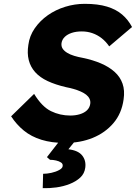

<svg xmlns="http://www.w3.org/2000/svg" viewBox="-20 -736 709 1002"><path d="M319 10Q250 10 196.5 -6.5Q143 -23 104.5 -54.5Q66 -86 38 -129L158 -246Q199 -179 246 -156Q293 -133 347 -133Q374 -133 397 -140Q420 -147 434 -160.5Q448 -174 451 -194Q453 -209 447 -221Q441 -233 429.5 -242Q418 -251 401 -258.5Q384 -266 365 -271.5Q346 -277 325 -281Q269 -294 228.5 -313Q188 -332 163.5 -359.5Q139 -387 130 -422.5Q121 -458 128 -502Q134 -549 161.5 -588.5Q189 -628 229.5 -656.5Q270 -685 320 -700.5Q370 -716 422 -716Q491 -716 538.5 -701.5Q586 -687 617.5 -660Q649 -633 669 -595L550 -494Q532 -520 510 -537Q488 -554 462 -563Q436 -572 407 -572Q377 -572 354.5 -564.5Q332 -557 318 -543.5Q304 -530 301 -511Q299 -494 307 -482Q315 -470 330.5 -460.5Q346 -451 367.5 -444.5Q389 -438 412 -434Q465 -423 507 -405Q549 -387 578 -361Q607 -335 619.5 -299.5Q632 -264 625 -217Q615 -144 572 -93.5Q529 -43 464 -16.5Q399 10 319 10ZM203 246 205 171Q225 171 248 166Q271 161 288.5 151.5Q306 142 307 131Q309 119 298.5 112Q288 105 272.5 101.5Q257 98 241 98L225 84L309 -24H391L337 43Q388 49 409 75.5Q430 102 425 139Q421 170 399 190.5Q377 211 344 224Q311 237 274.5 242Q238 247 203 246Z"/></svg>

Font: Lexend
Style: Bold Italic
Weight: 700
Italic angle: -8.13011°
Designer: Bonnie Shaver-Troup, Thomas Jockin
Foundry: Lexend
Version: Version 1.007